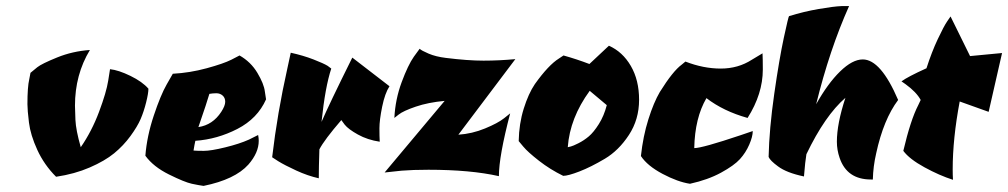

<svg xmlns="http://www.w3.org/2000/svg" viewBox="-20 -572 3308 630"><path d="M275 -408Q226 -327 226 -225Q226 -212 227.5 -178.5Q229 -145 245 -89Q281 -141 305 -205Q329 -269 335 -307L341 -345Q369 -342 408 -323Q447 -304 467 -281Q467 -266 459.5 -236Q452 -206 441.5 -181.5Q431 -157 408 -125.5Q385 -94 354.5 -69Q324 -44 274.5 -22.5Q225 -1 164 8Q125 -31 102.5 -80Q80 -129 75 -170Q70 -211 70 -230Q70 -287 76 -312L80 -333Q88 -340 102.5 -351.5Q117 -363 167.5 -383.5Q218 -404 275 -408Z M615 -78Q626 -77 649 -77Q672 -77 719 -88.5Q766 -100 797 -114L827 -129Q829 -119 829 -110Q829 -71 795 -32Q751 17 648 38Q633 36 609.5 31Q586 26 534.5 0.5Q483 -25 457 -61Q462 -125 484.5 -192.5Q507 -260 527 -295L547 -330Q603 -333 658 -348Q713 -363 739 -376L766 -390Q803 -369 824.5 -333Q846 -297 849 -272L853 -246Q825 -183 759 -149Q693 -115 621 -110Q618 -97 615 -78ZM706 -205Q719 -225 719 -238Q719 -251 710.5 -258.5Q702 -266 690 -266Q678 -266 667 -264Q660 -239 631 -155Q678 -162 706 -205Z M1258 -289Q1243 -266 1234 -222Q1225 -178 1225 -151Q1225 -124 1226 -107Q1186 -113 1154.5 -130.5Q1123 -148 1111 -163L1100 -178Q1044 -113 1028 -82Q1026 -22 1026 13Q990 5 952 -12.5Q914 -30 893 -43L873 -56Q890 -201 923 -348L934 -399Q975 -390 1008.5 -377Q1042 -364 1055 -356L1067 -347Q1047 -287 1035 -172Q1059 -228 1136 -383Z M1617 6Q1524 -15 1386 -15Q1334 -15 1298 -12L1242 -6L1439 -241Q1385 -236 1344 -222Q1303 -208 1288 -196L1274 -185Q1277 -246 1298 -302.5Q1319 -359 1338 -386L1357 -412Q1363 -406 1386.5 -396Q1410 -386 1443 -382Q1515 -373 1566.5 -373Q1618 -373 1671 -378L1484 -130Q1529 -133 1571.5 -150.5Q1614 -168 1634 -184L1654 -200Q1617 -59 1617 6Z M1828 5Q1785 -16 1748.5 -44.5Q1712 -73 1697 -91L1682 -109Q1683 -166 1698.5 -215.5Q1714 -265 1735 -296Q1780 -359 1814 -380L1829 -390Q1872 -378 1914 -362L1978 -422Q2023 -402 2050 -355.5Q2077 -309 2077 -244.5Q2077 -180 2043.5 -129Q2010 -78 1964.5 -51Q1919 -24 1881.5 -9.5Q1844 5 1828 5ZM1971 -227 1915 -274Q1850 -185 1843 -89Q1847 -90 1853.5 -91.5Q1860 -93 1878 -102Q1896 -111 1912 -124.5Q1928 -138 1945 -165Q1962 -192 1971 -227Z M2447 -376 2482 -397Q2483 -379 2483 -344Q2483 -264 2433 -185Q2354 -207 2298 -250Q2260 -185 2258 -86Q2284 -86 2409 -128L2450 -142Q2450 -124 2438.5 -97.5Q2427 -71 2408 -50Q2389 -29 2346 -5.5Q2303 18 2244 31Q2204 25 2154 -1.5Q2104 -28 2083 -60Q2090 -125 2107.5 -180.5Q2125 -236 2145 -270Q2188 -339 2217 -360L2229 -370Q2288 -347 2345 -347Q2402 -347 2447 -376Z M2811 -377Q2870 -377 2927 -244Q2879 -180 2855 -69Q2845 -26 2844 17H2838Q2759 17 2735 -54Q2726 -80 2726 -107Q2726 -166 2754 -251Q2687 -193 2626 -66Q2622 -43 2618 7Q2561 -5 2533 -26Q2507 -45 2502 -57Q2504 -149 2520.5 -264Q2537 -379 2552 -448.5Q2567 -518 2569 -519Q2617 -534 2666.5 -542.5Q2716 -551 2741 -552H2766Q2702 -409 2658 -230Q2696 -298 2736.5 -337.5Q2777 -377 2811 -377Z M3129 -239Q3106 -117 3106 -16Q3106 2 3107 18Q3063 4 3013.5 -23Q2964 -50 2944 -77Q2968 -179 2993 -227L3001 -244Q2987 -270 2951 -296L2938 -305Q2958 -320 3020 -348Q3037 -401 3057 -443.5Q3077 -486 3088 -502L3099 -518L3163 -388L3268 -398L3224 -205Z"/></svg>

Font: Ceviche One
Style: Regular
Weight: 400
Version: Version 1.002